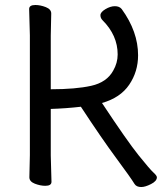

<svg xmlns="http://www.w3.org/2000/svg" viewBox="-20 -731 653 772"><path d="M547.9 21Q528.8 21 521 8.8Q505.9 -16.1 447.5 -95Q389.2 -173.8 305.2 -301.8Q245.1 -294.9 184.1 -293V-106L187 0Q187 16.1 162.1 16.1Q142.1 16.1 120.1 7.6Q98.1 -1 98.1 -18.1L100.1 -106.9V-588.9L97.2 -694.8Q97.2 -710.9 122.1 -710.9Q142.1 -710.9 164.1 -702.4Q186 -693.8 186 -676.8L184.1 -587.9V-372.1Q284.2 -372.1 346.7 -386Q409.2 -399.9 435.1 -446.8Q453.1 -478 453.1 -512.2Q453.1 -588.9 392.1 -649.9Q383.8 -658.2 383.8 -669.9Q383.8 -682.1 403.8 -694.1Q423.8 -706.1 441.9 -706.1Q460 -706.1 469.2 -694.8Q535.2 -604 535.2 -508.8Q535.2 -442.9 499.5 -390.4Q463.9 -337.9 390.1 -316.9Q491.2 -164.1 537.1 -106.9Q583 -49.8 596.9 -37.4Q610.8 -24.9 610.8 -18.1Q610.8 -2.9 587.4 9Q564 21 547.9 21Z"/></svg>

Font: LXGW WenKai Screen
Style: Regular
Weight: 400
Designer: LXGW / Fontworks Inc.
Foundry: LXGW / Fontworks Inc.
Version: Version 1.510;January 18,2025